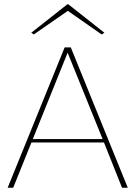

<svg xmlns="http://www.w3.org/2000/svg" viewBox="-20 -883 660 903"><path d="M16 0 284 -660H313L581 0H554L453 -253L489 -213H108L144 -253L42 0ZM117 -186 113 -229H485L480 -186L290 -655H306ZM139 -721 127 -729 297 -863H301L471 -729L458 -721L299 -832Z"/></svg>

Font: Panamera Thin
Style: Regular
Weight: 100
Designer: Bastien Sozeau
Foundry: NBR — Bastien Sozeau
Version: Version 3.003;gftools[0.9.33]